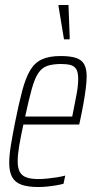

<svg xmlns="http://www.w3.org/2000/svg" viewBox="-20 -743 381 771"><path d="M134 8Q93 8 67 -1Q41 -10 29 -31.5Q17 -53 17 -89Q17 -118 23.5 -158.5Q30 -199 41 -254Q56 -329 69.5 -379.5Q83 -430 101 -460.5Q119 -491 148 -504.5Q177 -518 224 -518Q262 -518 285 -510.5Q308 -503 318 -485Q328 -467 328 -436Q328 -417 324.5 -388.5Q321 -360 315 -326.5Q309 -293 301 -256L298 -243H74Q63 -193 57 -157Q51 -121 51 -95Q51 -68 59.5 -52.5Q68 -37 86.5 -30.5Q105 -24 134 -24Q151 -24 170.5 -26Q190 -28 209 -31Q228 -34 242 -38L235 -5Q224 -2 207 1Q190 4 171 6Q152 8 134 8ZM81 -275H270L275 -300Q281 -330 287.5 -364.5Q294 -399 294 -426Q294 -453 286 -465.5Q278 -478 263 -482Q248 -486 226 -486Q192 -486 170 -478.5Q148 -471 133.5 -449Q119 -427 107.5 -385.5Q96 -344 81 -275ZM237 -585 215 -718V-723H255L260 -590L259 -585Z"/></svg>

Font: Saira ExtraCondensed Thin
Style: Italic
Weight: 250
Width: 2
Italic angle: -12°
Designer: Hector Gatti with collaboration of the Omnibus-Type team
Foundry: Omnibus-Type
Version: Version 1.101